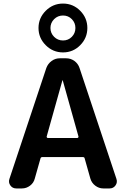

<svg xmlns="http://www.w3.org/2000/svg" viewBox="-20 -1057 693 1077"><path d="M242 -292Q241 -289 243 -286Q245 -283 248 -283H414Q417 -283 419 -286Q421 -289 420 -292L332 -606Q332 -607 331 -607Q330 -607 330 -606ZM71 0Q50 0 38 -17Q26 -34 33 -54L240 -676Q249 -700 269.5 -715Q290 -730 315 -730H351Q377 -730 397.5 -715Q418 -700 426 -676L633 -54Q640 -34 628 -17Q616 0 595 0H559Q535 0 514.5 -15.5Q494 -31 487 -55L455 -168Q454 -176 444 -176H218Q209 -176 207 -168L175 -55Q169 -31 148.5 -15.5Q128 0 103 0ZM283.5 -850.5Q304 -830 333.5 -830Q363 -830 383 -850.5Q403 -871 403 -900Q403 -929 383 -949.5Q363 -970 333.5 -970Q304 -970 283.5 -949.5Q263 -929 263 -900Q263 -871 283.5 -850.5ZM236.5 -996.5Q277 -1037 333.5 -1037Q390 -1037 430 -996.5Q470 -956 470 -900Q470 -844 430 -803.5Q390 -763 333.5 -763Q277 -763 236.5 -803.5Q196 -844 196 -900Q196 -956 236.5 -996.5Z"/></svg>

Font: Rounded Mplus 1c Bold
Style: Bold
Weight: 700
Version: Version 1.059.20150529